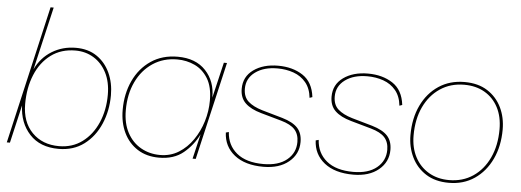

<svg xmlns="http://www.w3.org/2000/svg" viewBox="-48 -836 2649 977"><g transform="rotate(5 1276.5 -347.0)"><path d="M321 -510Q384 -510 428 -480Q472 -450 495.5 -399Q519 -348 519 -285Q519 -206 490 -138.5Q461 -71 407 -30.5Q353 10 277 10Q182 10 129 -47.5Q76 -105 73 -194L28 0H12L174 -704H190L115 -382Q144 -443 198.5 -476.5Q253 -510 321 -510ZM278 -4Q346 -4 396.5 -41.5Q447 -79 475 -143Q503 -207 503 -286Q503 -351 479 -398Q455 -445 413.5 -470.5Q372 -496 320 -496Q247 -496 195 -457.5Q143 -419 115.5 -352.5Q88 -286 88 -203Q88 -111 140.5 -57.5Q193 -4 278 -4Z M790 10Q726 10 680 -19.5Q634 -49 609.5 -100Q585 -151 585 -217Q585 -299 616 -365.5Q647 -432 704.5 -471Q762 -510 841 -510Q933 -510 984 -455.5Q1035 -401 1034 -318L1077 -500H1093L977 0H961L991 -127Q963 -70 914.5 -30Q866 10 790 10ZM794 -4Q847 -4 889 -30Q931 -56 961 -99.5Q991 -143 1007 -195.5Q1023 -248 1023 -302Q1023 -372 997 -414.5Q971 -457 929.5 -476.5Q888 -496 840 -496Q769 -496 715 -460Q661 -424 631 -361Q601 -298 601 -216Q601 -149 626.5 -101.5Q652 -54 696 -29Q740 -4 794 -4Z M1323 10Q1229 10 1175 -33Q1121 -76 1118 -147L1133 -151Q1137 -84 1185.5 -44Q1234 -4 1322 -4Q1399 -4 1442 -39.5Q1485 -75 1485 -131Q1485 -170 1463.5 -194Q1442 -218 1392 -232L1289 -261Q1235 -276 1207 -303Q1179 -330 1179 -376Q1179 -438 1228.5 -473.5Q1278 -509 1354 -509Q1428 -509 1480 -475Q1532 -441 1541 -365L1527 -360Q1522 -408 1497 -438Q1472 -468 1434 -481.5Q1396 -495 1352 -495Q1282 -495 1238.5 -463Q1195 -431 1195 -378Q1195 -336 1220.5 -313Q1246 -290 1293 -276L1398 -246Q1452 -230 1476.5 -203.5Q1501 -177 1501 -132Q1501 -70 1452.5 -30Q1404 10 1323 10Z M1782 10Q1688 10 1634 -33Q1580 -76 1577 -147L1592 -151Q1596 -84 1644.5 -44Q1693 -4 1781 -4Q1858 -4 1901 -39.5Q1944 -75 1944 -131Q1944 -170 1922.5 -194Q1901 -218 1851 -232L1748 -261Q1694 -276 1666 -303Q1638 -330 1638 -376Q1638 -438 1687.5 -473.5Q1737 -509 1813 -509Q1887 -509 1939 -475Q1991 -441 2000 -365L1986 -360Q1981 -408 1956 -438Q1931 -468 1893 -481.5Q1855 -495 1811 -495Q1741 -495 1697.5 -463Q1654 -431 1654 -378Q1654 -336 1679.5 -313Q1705 -290 1752 -276L1857 -246Q1911 -230 1935.5 -203.5Q1960 -177 1960 -132Q1960 -70 1911.5 -30Q1863 10 1782 10Z M2270 9Q2201 9 2153 -21.5Q2105 -52 2080 -103.5Q2055 -155 2055 -216Q2055 -302 2086.5 -368Q2118 -434 2174.5 -471.5Q2231 -509 2306 -509Q2376 -509 2423.5 -478.5Q2471 -448 2495.5 -397.5Q2520 -347 2520 -285Q2520 -200 2488.5 -133.5Q2457 -67 2401 -29Q2345 9 2270 9ZM2270 -5Q2340 -5 2392.5 -40.5Q2445 -76 2474.5 -139Q2504 -202 2504 -285Q2504 -349 2479.5 -396Q2455 -443 2410.5 -469Q2366 -495 2306 -495Q2236 -495 2183 -459.5Q2130 -424 2100.5 -361.5Q2071 -299 2071 -216Q2071 -153 2096 -105.5Q2121 -58 2166 -31.5Q2211 -5 2270 -5Z"/></g></svg>

Font: Prodigy Sans Thin
Style: Italic
Weight: 100
Italic angle: -13°
Designer: Wei Huang
Foundry: Wei Huang
Version: Version 1.003; ttfautohint (v1.8.3)